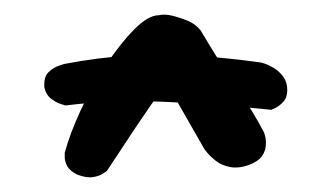

<svg xmlns="http://www.w3.org/2000/svg" viewBox="-20 -670 456 264"><path d="M86 -430Q76 -435 72.5 -441.5Q69 -448 69 -454Q69 -460 69 -460Q76 -486 91 -518.5Q106 -551 126 -581Q146 -611 165 -630Q184 -649 198 -649Q206 -651 216.5 -648.5Q227 -646 238 -641.5Q249 -637 256 -628Q282 -584 305.5 -549.5Q329 -515 343 -488Q343 -488 344.5 -483Q346 -478 345.5 -470Q345 -462 340 -455Q335 -448 322 -443Q307 -438 295.5 -440.5Q284 -443 276.5 -449Q269 -455 265 -460Q261 -465 261 -465L209 -556Q186 -524 165 -492.5Q144 -461 127 -435Q127 -435 122 -431.5Q117 -428 108 -426.5Q99 -425 86 -430ZM353 -519Q278 -527 206.5 -530Q135 -533 70 -525Q70 -525 63.5 -527Q57 -529 50 -534.5Q43 -540 41 -550Q40 -564 46.5 -570.5Q53 -577 60.5 -579.5Q68 -582 68 -582Q115 -591 157.5 -593.5Q200 -596 244.5 -593.5Q289 -591 339 -584Q339 -584 344 -582.5Q349 -581 356.5 -576.5Q364 -572 369.5 -564.5Q375 -557 375 -546Q375 -536 369.5 -530Q364 -524 358.5 -521.5Q353 -519 353 -519Z"/></svg>

Font: Sour Gummy Medium
Style: Regular
Weight: 500
Designer: Stefie Justprince
Foundry: Eifetstype
Version: Version 1.000